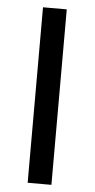

<svg xmlns="http://www.w3.org/2000/svg" viewBox="-52 -749 385 781"><g transform="rotate(5 140.0 -358.0)"><path d="M188.5 0H91.5V-716.5H188.5Z"/></g></svg>

Font: Lato 2
Style: Regular
Weight: 400
Designer: Lukasz Dziedzic with Adam Twardoch and Botio Nikoltchev
Foundry: tyPoland Lukasz Dziedzic
Version: Version 2.015; 2015-08-06; http://www.latofonts.com/